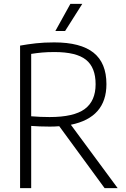

<svg xmlns="http://www.w3.org/2000/svg" viewBox="-20 -965 648 985"><path d="M83 0V-731Q121.5 -738 163.8 -742.8Q206 -747.5 258 -747.5Q393.5 -747.5 459.8 -694.8Q526 -642 526 -533.5Q526 -362 343.5 -325L583.5 0H516.5L284 -317.5Q261 -315.5 236 -315.5Q205.5 -315.5 183.5 -316.5Q161.5 -317.5 140 -319V0ZM234.5 -364.5Q359 -364.5 414.8 -405.8Q470.5 -447 470.5 -533Q470.5 -619 421 -658.5Q371.5 -698 259.5 -698Q223 -698 195.8 -695.5Q168.5 -693 140 -688.5V-368.5Q167 -366.5 187.2 -365.5Q207.5 -364.5 234.5 -364.5ZM264 -806 341 -945H402L314 -806Z"/></svg>

Font: Encode Sans Semi Condensed Light
Style: Regular
Weight: 300
Width: 4
Designer: Multiple Designers
Foundry: Impallari Type
Version: Version 3.000; ttfautohint (v1.8.3) -l 8 -r 50 -G 200 -x 14 